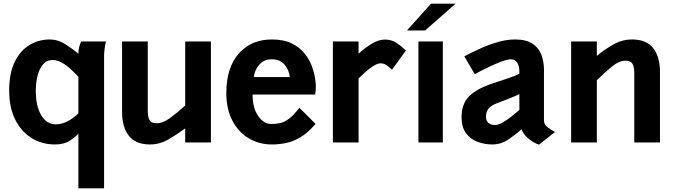

<svg xmlns="http://www.w3.org/2000/svg" viewBox="-20 -776 3670 1046"><path d="M407 250V-48Q389.5 -28.5 359 -8.8Q328.5 11 279 11Q208.5 11 152.2 -23.8Q96 -58.5 63 -124.2Q30 -190 30 -283Q30 -377 60 -438.5Q90 -500 140.2 -530.5Q190.5 -561 251 -561Q296 -561 336.2 -535Q376.5 -509 407 -483.5Q407 -517 422 -550H557Q552.5 -530 549.8 -510Q547 -490 547 -469.5V250ZM284 -98.5Q344 -98.5 407 -158.5V-358Q388 -378 365.5 -399Q343 -420 317.8 -434.5Q292.5 -449 266 -449Q234.5 -449 214.5 -425.5Q194.5 -402 184.8 -364Q175 -326 175 -283Q175 -197 204.8 -147.8Q234.5 -98.5 284 -98.5Z M797 11Q719 11 682 -36.2Q645 -83.5 645 -166V-550H785V-171Q785 -137 795.2 -120.8Q805.5 -104.5 831 -104.5Q868 -104.5 906.5 -133Q945 -161.5 989 -201V-550H1129V0H989V-76.5Q948 -46 899.5 -17.5Q851 11 797 11Z M1460 11Q1391 11 1335 -22.5Q1279 -56 1246 -118.8Q1213 -181.5 1213 -269Q1213 -407 1280.5 -484Q1348 -561 1461 -561Q1526.5 -561 1570 -539.2Q1613.5 -517.5 1639.8 -484.2Q1666 -451 1679 -415.5Q1692 -380 1696.2 -351Q1700.5 -322 1700.5 -310Q1700.5 -289.5 1699.2 -278.8Q1698 -268 1697 -261H1356Q1356 -189 1386 -144.8Q1416 -100.5 1458.5 -100.5Q1480.5 -100.5 1503.2 -104.8Q1526 -109 1552.2 -127.5Q1578.5 -146 1611 -189L1699 -101Q1657.5 -52.5 1617.8 -28.8Q1578 -5 1539 3Q1500 11 1460 11ZM1363 -356H1559Q1554.5 -396 1529.5 -424.5Q1504.5 -453 1461 -453Q1418.5 -453 1392.8 -424Q1367 -395 1363 -356Z M1793.5 0V-550H1933.5V-483.5Q1965 -513 2003.5 -536.8Q2042 -560.5 2077 -560.5Q2113 -560.5 2140 -542.5Q2167 -524.5 2191.5 -501L2115.5 -396Q2100.5 -411 2086 -421Q2071.5 -431 2052.5 -431Q2032.5 -431 2000 -407Q1967.5 -383 1933.5 -349V0Z M2259.5 0V-550H2392.5V0ZM2197 -610 2328 -756H2462L2296 -610Z M2662.5 11Q2619.5 11 2581 -3.5Q2542.5 -18 2518.5 -50.8Q2494.5 -83.5 2494.5 -137Q2494.5 -210.5 2536.2 -252Q2578 -293.5 2665.5 -322Q2716 -338.5 2753.8 -351.5Q2791.5 -364.5 2809.5 -374V-385Q2809.5 -417.5 2797.2 -435.2Q2785 -453 2764.5 -453Q2745 -453 2710.8 -440.2Q2676.5 -427.5 2638 -408.8Q2599.5 -390 2566.5 -372L2509.5 -469Q2544 -487.5 2590.5 -509Q2637 -530.5 2688 -545.8Q2739 -561 2786.5 -561Q2846.5 -561 2880.8 -538.2Q2915 -515.5 2929.2 -478Q2943.5 -440.5 2943.5 -396V-119Q2943.5 -97.5 2963.2 -82.8Q2983 -68 3003.5 -57L2916.5 12Q2884.5 1.5 2857.2 -22.5Q2830 -46.5 2821.5 -71.5Q2788.5 -42.5 2748.8 -15.8Q2709 11 2662.5 11ZM2676.5 -95Q2694 -95 2717.5 -108.2Q2741 -121.5 2765.2 -140.5Q2789.5 -159.5 2809.5 -177V-264Q2796 -256 2760.5 -241.8Q2725 -227.5 2686 -213Q2654.5 -201 2641 -183.5Q2627.5 -166 2627.5 -140.5Q2627.5 -114.5 2642.8 -104.8Q2658 -95 2676.5 -95Z M3091.5 0V-550H3231.5V-472Q3273 -506 3321.2 -533.5Q3369.5 -561 3423.5 -561Q3501.5 -561 3538.5 -513.8Q3575.5 -466.5 3575.5 -384V0H3435.5V-379Q3435.5 -413 3425.2 -429.2Q3415 -445.5 3389.5 -445.5Q3353 -445.5 3314.2 -413.8Q3275.5 -382 3231.5 -339V0Z"/></svg>

Font: Junction
Style: Bold
Weight: 700
Designer: Caroline Hadilaksono
Foundry: Caroline Hadilaksono, Tyler Finck, The League of Moveable Type
Version: Version 2.000; ttfautohint (v1.8.3)